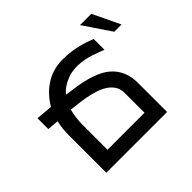

<svg xmlns="http://www.w3.org/2000/svg" viewBox="-193 -1105 1347 1347"><g transform="rotate(-45 481.0 -431.5)"><path d="M338 -587Q384 -581 433 -573.5Q482 -566 527.5 -553.5Q573 -541 614 -521Q655 -501 685.5 -470.5Q716 -440 734.5 -396.5Q753 -353 754 -294V0H151V-369Q151 -439 165 -497Q153 -498 138 -499.5Q123 -501 110.5 -502Q98 -503 89 -503.5Q80 -504 80 -504V-612Q124 -608 150.5 -605.5Q177 -603 203 -601Q251 -683 324 -730Q397 -777 490 -779Q540 -779 580 -773.5Q620 -768 652 -759.5Q684 -751 708.5 -742Q733 -733 752 -727V-619Q737 -625 715.5 -633.5Q694 -642 666 -651Q638 -660 606 -666.5Q574 -673 538 -674Q485 -674 448 -660.5Q411 -647 386 -630Q357 -611 338 -587ZM288 -489Q274 -434 271 -369V-108H638V-307Q638 -346 619 -374Q600 -402 570 -421Q540 -440 501.5 -452Q463 -464 424.5 -471Q386 -478 350 -482Q314 -486 288 -489ZM865 -863 962 -660H890L753 -863Z"/></g></svg>

Font: Montserrat_am3
Style: Regular
Weight: 400
Designer: Julieta Ulanovsky
Foundry: Julieta Ulanovsky, Armenina letters added by Vahan Hovhannisyan
Version: Version 2.001